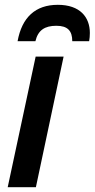

<svg xmlns="http://www.w3.org/2000/svg" viewBox="-20 -777 393 797"><path d="M53 -606H127C138 -652 166 -670 214 -670C261 -670 280 -649 280 -606H350C352 -617 353 -628 353 -640C353 -706 312 -757 220 -757C127 -757 71 -705 53 -606ZM12 0H129L244 -542H128Z"/></svg>

Font: Noto Sans SemiCondensed SemiBold
Style: Italic
Weight: 600
Width: 4
Italic angle: -12°
Designer: Monotype Design Team
Foundry: Monotype Imaging Inc.
Version: Version 2.013